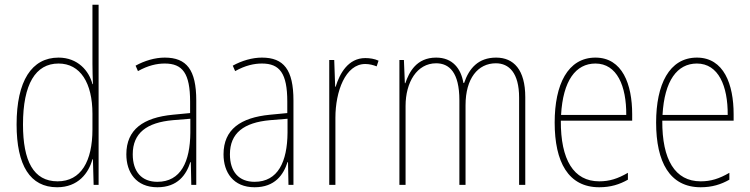

<svg xmlns="http://www.w3.org/2000/svg" viewBox="-20 -780 3165 810"><path d="M221 10C310 10 354 -50 370 -108H372L375 0H396V-760H370V-511C370 -483 371 -456 372 -425H370C356 -481 308 -537 227 -537C114 -537 50 -439 50 -255C50 -82 107 10 221 10ZM223 -15C121 -15 77 -101 77 -255C77 -425 130 -512 227 -512C319 -512 370 -430 370 -300V-234C370 -100 322 -15 223 -15Z M675 -537C634 -537 590 -524 552 -503L562 -480C605 -504 642 -512 675 -512C750 -512 782 -471 782 -351V-303L709 -296C585 -284 513 -234 513 -129C513 -53 554 10 644 10C730 10 766 -43 783 -96H785L787 0H808V-356C808 -486 767 -537 675 -537ZM709 -273 783 -279V-220C782 -98 743 -13 644 -13C578 -13 540 -55 540 -129C540 -219 599 -263 709 -273Z M1085 -537C1044 -537 1000 -524 962 -503L972 -480C1015 -504 1052 -512 1085 -512C1160 -512 1192 -471 1192 -351V-303L1119 -296C995 -284 923 -234 923 -129C923 -53 964 10 1054 10C1140 10 1176 -43 1193 -96H1195L1197 0H1218V-356C1218 -486 1177 -537 1085 -537ZM1119 -273 1193 -279V-220C1192 -98 1153 -13 1054 -13C988 -13 950 -55 950 -129C950 -219 1009 -263 1119 -273Z M1521 -535C1449 -535 1413 -470 1396 -414H1394L1390 -527H1369V0H1395V-283C1395 -394 1437 -510 1521 -510C1540 -510 1556 -505 1569 -500L1577 -524C1560 -532 1540 -535 1521 -535Z M2073 -537C1998 -537 1959 -492 1938 -430H1935C1925 -490 1890 -537 1820 -537C1737 -537 1706 -476 1690 -429H1688L1684 -527H1665V0H1691V-333C1691 -433 1739 -513 1820 -513C1875 -513 1918 -475 1918 -357V0H1944V-336C1944 -449 1996 -513 2072 -513C2127 -513 2170 -473 2170 -368V0H2196V-370C2196 -486 2147 -537 2073 -537Z M2492 -537C2375 -537 2320 -423 2320 -263C2320 -97 2377 10 2508 10C2556 10 2594 -2 2629 -22V-51C2586 -26 2551 -15 2508 -15C2400 -15 2345 -106 2346 -271H2647V-298C2647 -424 2606 -537 2492 -537ZM2492 -512C2583 -512 2623 -417 2622 -295H2347C2355 -440 2409 -512 2492 -512Z M2920 -537C2803 -537 2748 -423 2748 -263C2748 -97 2805 10 2936 10C2984 10 3022 -2 3057 -22V-51C3014 -26 2979 -15 2936 -15C2828 -15 2773 -106 2774 -271H3075V-298C3075 -424 3034 -537 2920 -537ZM2920 -512C3011 -512 3051 -417 3050 -295H2775C2783 -440 2837 -512 2920 -512Z"/></svg>

Font: Noto Sans Gujarati UI Condensed Thin
Style: Regular
Weight: 100
Width: 3
Designer: Jelle Bosma - Monotype Design Team, Universal Thirst
Foundry: Monotype Imaging Inc.
Version: Version 2.106